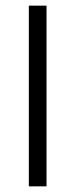

<svg xmlns="http://www.w3.org/2000/svg" viewBox="-20 -659 266 679"><path d="M144.5 -639V0H82V-639Z"/></svg>

Font: Anek Kannada Light
Style: Regular
Weight: 300
Designer: Vaishnavi Murthy, Maithili Shingre (Kannada) & Yesha Goshar (Latin)
Foundry: Ek Type
Version: Version 1.003